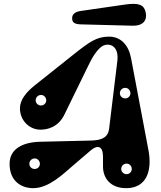

<svg xmlns="http://www.w3.org/2000/svg" viewBox="-20 -966 840 1001"><path d="M448 -233 190 -227C102 -225 30 -192 30 -112C30 -18 95 15 153 15C235 15 309 -59 355 -98L453 -182C488 -212 517 -205 517 -150V-98C517 -37 556 15 638 15C741 15 775 -71 754 -183L663 -664C650 -732 609 -775 549 -775C484 -775 448 -749 361 -680L160 -520C114 -483 84 -444 84 -401C84 -339 132 -290 191 -290C228 -290 284 -303 316 -369L437 -617C452 -648 488 -724 530 -732C572 -740 599 -705 592 -650L549 -296C543 -245 505 -234 448 -233ZM633 -453C617 -453 605 -465 605 -480C605 -495 617 -508 633 -508C648 -508 660 -495 660 -480C660 -465 648 -453 633 -453ZM161 -85C145 -85 133 -97 133 -112C133 -127 145 -140 161 -140C176 -140 188 -127 188 -112C188 -97 176 -85 161 -85ZM640 -58C624 -58 612 -70 612 -85C612 -100 624 -113 640 -113C655 -113 667 -100 667 -85C667 -70 655 -58 640 -58ZM194 -416C178 -416 166 -428 166 -443C166 -458 178 -471 194 -471C209 -471 221 -458 221 -443C221 -428 209 -416 194 -416ZM400 -839 669 -832C730 -830 749 -864 739 -904C730 -941 704 -953 630 -942L402 -909C373 -905 356 -893 356 -871C356 -848 370 -840 400 -839Z"/></svg>

Font: Pilowlava Atome
Style: Regular
Weight: 500
Designer: Anton Moglia, Jérémy Landes, Maksym Kobuzan (Cyrillic), Velvetyne Type Foundry
Foundry: Anton Moglia, Jérémy Landes, Velvetyne Type Foundry
Version: Version 1.002;Glyphs 3.3 (3303)